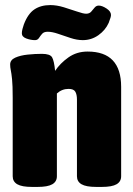

<svg xmlns="http://www.w3.org/2000/svg" viewBox="-20 -734 525 756"><path d="M106 2Q66 2 48 -8.5Q30 -19 30 -40V-349Q30 -398 27.5 -422Q25 -446 22.5 -457.5Q20 -469 20 -480Q20 -498 40 -507Q60 -516 89 -519Q118 -522 145 -522Q177 -522 185 -508.5Q193 -495 197 -455Q217 -485 249.5 -508Q282 -531 325 -531Q457 -531 457 -392V-40Q457 -19 439 -8.5Q421 2 381 2H359Q319 2 301 -8.5Q283 -19 283 -40V-342Q283 -362 276.5 -373Q270 -384 250 -384Q224 -384 204 -366V-40Q204 -19 186 -8.5Q168 2 128 2ZM118 -576Q101 -576 83.5 -582.5Q66 -589 66 -603Q66 -610 68.5 -620Q71 -630 74 -638Q90 -680 115.5 -697Q141 -714 178 -714Q203 -714 231 -705.5Q259 -697 283.5 -688.5Q308 -680 319 -680Q332 -680 339 -688Q346 -696 352.5 -704Q359 -712 369 -712Q382 -712 399.5 -700.5Q417 -689 417 -675Q417 -671 415 -664Q413 -657 408 -644Q395 -615 367.5 -595.5Q340 -576 306 -576Q283 -576 257.5 -584.5Q232 -593 208.5 -601Q185 -609 168 -609Q153 -609 146 -601Q139 -593 133.5 -584.5Q128 -576 118 -576Z"/></svg>

Font: Asap Condensed Black
Style: Regular
Weight: 900
Width: 3
Designer: Pablo Cosgaya
Foundry: Omnibus-Type
Version: Version 3.001; ttfautohint (v1.8.4.7-5d5b)